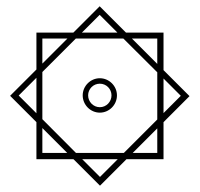

<svg xmlns="http://www.w3.org/2000/svg" viewBox="-20 -465 626 602"><path d="M293.5 117.2 376.5 34.2H492.7V-82L574.2 -163.6L492.7 -245.1V-362.8H375L292.5 -445.3L210 -362.8H94.2V-247.1L11.7 -164.6L94.2 -82V34.2H210.4ZM218.3 14.6 112.8 -91.3V-239.3L217.8 -344.2H366.7L473.1 -238.3V-90.3L368.2 14.6ZM293 -111.8C322.3 -111.8 346.7 -136.2 346.7 -166C346.7 -195.3 322.3 -219.7 293 -219.7C263.7 -219.7 239.3 -195.3 239.3 -166C239.3 -136.2 263.7 -111.8 293 -111.8ZM293 -128.9C272.5 -128.9 256.3 -146 256.3 -166C256.3 -186 272.5 -202.6 293 -202.6C313.5 -202.6 329.6 -186 329.6 -166C329.6 -146 313.5 -128.9 293 -128.9ZM393.6 -344.2H473.1V-264.6ZM236.8 -362.8 292.5 -418.5 348.1 -362.8ZM94.2 -109.9 38.6 -165.5 94.2 -221.2ZM112.8 -265.6V-344.2H191.4ZM293.5 89.8 237.8 34.2H349.1ZM112.8 14.6V-63.5L190.9 14.6ZM473.1 -62.5V14.6H396ZM492.7 -218.8 546.9 -164.6 492.7 -110.4Z"/></svg>

Font: Cascadia Mono SemiBold
Style: Regular
Weight: 600
Monospace: yes
Designer: Aaron Bell
Foundry: Saja Typeworks
Version: Version 2404.023